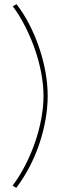

<svg xmlns="http://www.w3.org/2000/svg" viewBox="-20 -736 329 918"><path d="M58 162Q92 117 120 64Q148 11 167.5 -46.5Q187 -104 197.5 -163Q208 -222 208 -277Q208 -333 197.5 -391.5Q187 -450 167.5 -507.5Q148 -565 120.5 -618.5Q93 -672 59 -716L41 -706Q74 -662 101 -608.5Q128 -555 147.5 -498.5Q167 -442 177.5 -385Q188 -328 188 -277Q188 -226 177.5 -169Q167 -112 147.5 -55.5Q128 1 100.5 54.5Q73 108 40 152Z"/></svg>

Font: Fixel Variable
Style: Regular
Weight: 100
Width: 3
Designer: AlfaBravo + MacPaw
Foundry: Kyrylo Tkachov, Marchela Mozhyna, Serhii Makarenko, Maria Weinstein, Zakhar Kryvoshyya
Version: Version 1.211